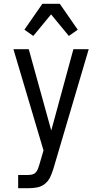

<svg xmlns="http://www.w3.org/2000/svg" viewBox="-20 -780 540 1015"><path d="M76 215V145H129Q139 145 150 142.5Q161 140 168.5 132Q176 124 180 114Q184 104 187 94L210 15L51 -520H132L251 -90L368 -520H449L262 113Q255 136 245 157Q235 178 216.5 192.5Q198 207 175 211Q152 215 129 215ZM156 -590 109 -623 204 -760H296L391 -623L344 -590L250 -704Z"/></svg>

Font: Moesevka
Style: Regular
Weight: 400
Monospace: yes
Designer: Belleve Invis
Foundry: Belleve Invis
Version: Version 32.5.0; ttfautohint (v1.8.4)